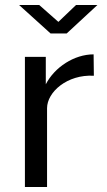

<svg xmlns="http://www.w3.org/2000/svg" viewBox="-20 -743 427 763"><path d="M282 -723 212 -656 136 -723H56L181 -610H245L367 -723ZM79 0H167V-313C167 -377 247 -448 353 -442L352 -527C275 -527 197 -476 162 -408V-517H79Z"/></svg>

Font: United Sans
Style: Regular
Weight: 400
Designer: Pablo Impallari, Rodrigo Fuenzalida (Modified by Dan O. Williams)
Version: Version 1.000;PS 001.000;hotconv 1.0.88;makeotf.lib2.5.64775